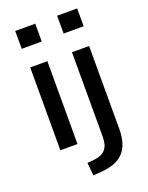

<svg xmlns="http://www.w3.org/2000/svg" viewBox="-165 -788 818 1063"><g transform="rotate(-20 244.5 -256.5)"><path d="M62 -601V-706H180V-601ZM71 0V-488H172V0ZM309 -601V-706H427V-601ZM195 193 188 117 232 113Q275 108 296 83.5Q317 59 317 11V-488H418V0Q418 46 407.5 80Q397 114 375.5 137.5Q354 161 320 174Q286 187 238 190Z"/></g></svg>

Font: Nunito Sans 12pt ExtraLight 12pt SemiBold
Style: Regular
Weight: 600
Version: Version 3.101;gftools[0.9.27]